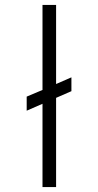

<svg xmlns="http://www.w3.org/2000/svg" viewBox="-20 -757 398 777"><path d="M152 0V-337L88 -309V-366L152 -393V-737H207V-417L269 -444V-388L207 -361V0Z"/></svg>

Font: Tomorrow Light
Style: Regular
Weight: 300
Designer: Tony de Marco, Monica Rizzolli
Foundry: Just in Type
Version: Version 2.002